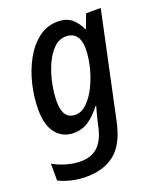

<svg xmlns="http://www.w3.org/2000/svg" viewBox="-145 -641 817 973"><g transform="rotate(-20 264.0 -154.5)"><path d="M154 240Q108 240 70 230.5Q32 221 5 207V116Q31 132 71.5 144.5Q112 157 152 157Q208 157 242 127Q276 97 292 34L299 2Q303 -16 309.5 -39.5Q316 -63 321 -82H318Q288 -42 252 -16Q216 10 168 10Q110 10 74 -33.5Q38 -77 38 -163Q38 -228 54 -296Q70 -364 101.5 -421.5Q133 -479 178.5 -514Q224 -549 282 -549Q330 -549 358 -525Q386 -501 402 -464H405L433 -539H512L391 29Q367 143 307.5 191.5Q248 240 154 240ZM208 -74Q241 -74 270.5 -103Q300 -132 322.5 -178Q345 -224 357.5 -276Q370 -328 370 -375Q370 -416 351.5 -440Q333 -464 295 -464Q259 -464 230.5 -436Q202 -408 182 -363.5Q162 -319 151 -267Q140 -215 140 -168Q140 -74 208 -74Z"/></g></svg>

Font: Noto Sans SemiCondensed Medium
Style: Italic
Weight: 500
Width: 4
Italic angle: -12°
Designer: Monotype Design Team
Foundry: Monotype Imaging Inc.
Version: Version 2.013; ttfautohint (v1.8.4.7-5d5b)